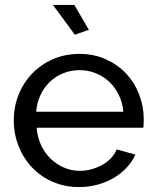

<svg xmlns="http://www.w3.org/2000/svg" viewBox="-20 -750 631 780"><path d="M302 10Q243 10 194 -11.5Q145 -33 110 -70Q75 -107 55.5 -156.5Q36 -206 36 -261Q36 -316 55.5 -365Q75 -414 110.5 -451Q146 -488 195 -509.5Q244 -531 303 -531Q362 -531 410.5 -509Q459 -487 493 -450.5Q527 -414 545.5 -365.5Q564 -317 564 -265Q564 -254 563.5 -245Q563 -236 562 -231H129Q132 -192 147 -160Q162 -128 186 -105Q210 -82 240.5 -69Q271 -56 305 -56Q329 -56 352 -62.5Q375 -69 395 -80Q415 -91 430.5 -107Q446 -123 454 -143L530 -122Q517 -93 494.5 -69Q472 -45 442.5 -27.5Q413 -10 377 0Q341 10 302 10ZM481 -296Q478 -333 462.5 -364.5Q447 -396 423.5 -418Q400 -440 369 -452.5Q338 -465 303 -465Q268 -465 237 -452.5Q206 -440 182.5 -417.5Q159 -395 144.5 -364Q130 -333 127 -296ZM195 -730H282L341 -629L284 -609Z"/></svg>

Font: Boldmen Medium
Style: Regular
Weight: 400
Designer: Matt McInerney, Pablo Impallari, Rodrigo Fuenzalida
Foundry: LIVING CONCEPT
Version: Version 1.000